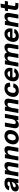

<svg xmlns="http://www.w3.org/2000/svg" viewBox="3177 -3879 717 7113"><g transform="rotate(-90 3535.5 -322.5)"><path d="M140 14C227 14 287 -39 322 -101L304 0H447L499 -296C526 -446 466 -516 306 -516C86 -516 50 -377 44 -347L190 -337C197 -367 226 -403 286 -403C337 -403 360 -389 361 -360C362 -311 323 -312 258 -301C137 -280 23 -251 1 -131C-14 -41 50 14 140 14ZM153 -149C158 -179 187 -198 238 -209C296 -222 330 -233 349 -253L343 -219C330 -147 265 -99 205 -99C170 -99 146 -114 153 -149Z M933 -313 878 0H1026L1084 -329C1107 -459 1048 -516 958 -516C877 -516 818 -480 778 -414L793 -500H645L557 0H705L748 -243C768 -354 817 -403 877 -403C907 -403 948 -393 933 -313Z M1522 -313 1467 0H1615L1673 -329C1696 -459 1637 -516 1547 -516C1466 -516 1407 -480 1367 -414L1382 -500H1234L1146 0H1294L1337 -243C1357 -354 1406 -403 1466 -403C1496 -403 1537 -393 1522 -313Z M1963 16C2093 16 2238 -66 2270 -250C2303 -433 2187 -516 2057 -516C1927 -516 1782 -433 1749 -250C1717 -66 1833 16 1963 16ZM1897 -250C1915 -350 1967 -403 2037 -403C2107 -403 2141 -350 2123 -250C2106 -150 2053 -97 1983 -97C1913 -97 1880 -150 1897 -250Z M2472 16C2552 16 2612 -19 2652 -84L2637 0H2785L2873 -500H2725L2678 -233C2656 -139 2609 -97 2553 -97C2523 -97 2483 -107 2497 -187L2552 -500H2404L2346 -171C2324 -41 2382 16 2472 16Z M3281 -313 3226 0H3374L3432 -329C3455 -459 3396 -516 3306 -516C3225 -516 3166 -480 3126 -414L3141 -500H2993L2905 0H3053L3096 -243C3116 -354 3165 -403 3225 -403C3255 -403 3296 -393 3281 -313Z M3721 16C3843 16 3958 -22 4004 -183L3859 -193C3831 -118 3791 -97 3741 -97C3667 -97 3637 -147 3655 -248C3671 -341 3723 -403 3795 -403C3853 -403 3876 -375 3878 -301L4026 -311C4037 -474 3938 -516 3815 -516C3682 -516 3539 -431 3507 -247C3475 -64 3588 16 3721 16Z M4290 16C4410 16 4535 -48 4557 -148L4416 -158C4408 -138 4380 -97 4310 -97C4240 -97 4213 -140 4227 -220H4570L4575 -247C4608 -437 4504 -516 4384 -516C4264 -516 4117 -437 4084 -247C4050 -56 4170 16 4290 16ZM4243 -308C4251 -358 4294 -403 4364 -403C4434 -403 4460 -358 4452 -308Z M5319 -313 5264 0H5412L5470 -329C5493 -459 5434 -516 5344 -516C5264 -516 5197 -480 5151 -416C5139 -485 5090 -516 5023 -516C4942 -516 4883 -480 4843 -414L4858 -500H4710L4622 0H4770L4813 -243C4833 -354 4882 -403 4942 -403C4972 -403 5013 -393 4998 -313L4943 0H5091L5134 -243C5154 -354 5203 -403 5263 -403C5293 -403 5334 -393 5319 -313Z M5751 16C5871 16 5996 -48 6018 -148L5877 -158C5869 -138 5841 -97 5771 -97C5701 -97 5674 -140 5688 -220H6031L6036 -247C6069 -437 5965 -516 5845 -516C5725 -516 5578 -437 5545 -247C5511 -56 5631 16 5751 16ZM5704 -308C5712 -358 5755 -403 5825 -403C5895 -403 5921 -358 5913 -308Z M6459 -313 6404 0H6552L6610 -329C6633 -459 6574 -516 6484 -516C6403 -516 6344 -480 6304 -414L6319 -500H6171L6083 0H6231L6274 -243C6294 -354 6343 -403 6403 -403C6433 -403 6474 -393 6459 -313Z M6866 0H6970L6990 -113H6928C6870 -113 6862 -123 6873 -185L6909 -387H7039L7058 -500H6929L6957 -661L6812 -651L6785 -500H6700L6681 -387H6766L6728 -174C6705 -46 6760 0 6866 0Z"/></g></svg>

Font: Uncut Sans
Style: Bold Italic
Weight: 700
Italic angle: -10°
Designer: Kasper Nordkvist
Foundry: Uncut Type
Version: Version 1.111;FEAKit 1.0